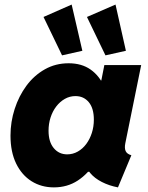

<svg xmlns="http://www.w3.org/2000/svg" viewBox="-20 -812 649 840"><path d="M215.8 7.8Q161.1 7.8 118.2 -19Q75.2 -45.9 50.5 -96.7Q25.9 -147.5 25.9 -218.8Q25.9 -278.8 44.2 -335.4Q62.5 -392.1 95.9 -437.3Q129.4 -482.4 176.3 -508.8Q223.1 -535.2 280.3 -535.2Q337.4 -535.2 376.5 -507.6Q415.5 -480 436.5 -431.6L332 -460H493.2L411.1 -398.4L436.5 -527.3H597.7L528.3 -185.5Q523.9 -163.6 529.8 -150.9Q535.6 -138.2 554.7 -132.8L496.1 7.8Q457.5 0.5 425.5 -15.9Q393.6 -32.2 374.5 -55.2Q355.5 -78.1 356.4 -104.5L443.4 -60.5H283.2L398.4 -104.5Q365.7 -51.8 320.1 -22Q274.4 7.8 215.8 7.8ZM273.9 -136.7Q298.8 -136.7 320.3 -148.9Q341.8 -161.1 357.4 -182.1Q373 -203.1 381.8 -230.5Q390.6 -257.8 390.6 -288.6Q390.6 -338.4 368.4 -365Q346.2 -391.6 310.1 -391.6Q285.2 -391.6 263.7 -379.4Q242.2 -367.2 226.1 -346.2Q210 -325.2 201.2 -297.9Q192.4 -270.5 192.4 -240.2Q192.4 -191.4 215.1 -164.1Q237.8 -136.7 273.9 -136.7ZM251.5 -569.8 170.4 -737.8 293.5 -792 340.3 -589.8ZM441.4 -569.8 360.4 -737.8 485.4 -792 530.8 -589.8Z"/></svg>

Font: Reddit Sans Black
Style: Italic
Weight: 900
Italic angle: -11.25°
Designer: Stephen Hutchings
Version: Version 1.013